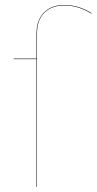

<svg xmlns="http://www.w3.org/2000/svg" viewBox="-20 -753 389 773"><path d="M349 -700 348 -698Q296 -731 238 -731Q189 -731 159 -702Q129 -673 129 -618V0H127V-515H35V-517H127V-618Q127 -673 157.5 -703Q188 -733 238 -733Q297 -733 349 -700Z"/></svg>

Font: FiraGO Two
Style: Regular
Weight: 100
Designer: bBox Type
Foundry: bBox Type GmbH
Version: Version 1.001